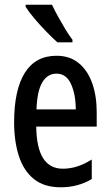

<svg xmlns="http://www.w3.org/2000/svg" viewBox="-20 -786 468 816"><path d="M220 -549Q277 -549 315 -517.5Q353 -486 372 -432Q391 -378 391 -309V-248H134Q136 -69 247 -69Q278 -69 308 -78.5Q338 -88 370 -108V-25Q311 10 238 10Q167 10 123.5 -25.5Q80 -61 60 -123.5Q40 -186 40 -266Q40 -404 85.5 -476.5Q131 -549 220 -549ZM220 -473Q182 -473 160 -436.5Q138 -400 135 -321H302Q302 -384 282 -428.5Q262 -473 220 -473ZM201 -766Q211 -744 226.5 -716Q242 -688 258 -661.5Q274 -635 288 -617V-606H224Q205 -623 178 -650.5Q151 -678 126.5 -707Q102 -736 89 -757V-766Z"/></svg>

Font: Noto Sans Kannada ExtraCondensed Medium
Style: Regular
Weight: 500
Width: 2
Designer: Jelle Bosma - Monotype Design Team
Foundry: Monotype Imaging Inc.
Version: Version 2.005; ttfautohint (v1.8.4.7-5d5b)